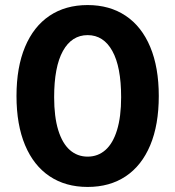

<svg xmlns="http://www.w3.org/2000/svg" viewBox="-20 -737 700 767"><path d="M45.9 -353.5Q45.9 -468.3 80.1 -549.8Q114.3 -631.3 178 -674.1Q241.7 -716.8 330.1 -716.8Q418 -716.8 481.9 -674.1Q545.9 -631.3 580.1 -549.6Q614.3 -467.8 614.3 -353.5Q614.3 -238.3 580.1 -156.7Q545.9 -75.2 482.2 -32.7Q418.5 9.8 330.1 9.8Q241.7 9.8 178 -33Q114.3 -75.7 80.1 -157.2Q45.9 -238.8 45.9 -353.5ZM463.9 -348.6Q463.9 -470.2 428.7 -533.4Q393.6 -596.7 330.1 -596.7Q266.6 -596.7 231.4 -533.4Q196.3 -470.2 196.3 -348.6Q196.3 -270.5 212.6 -217.3Q229 -164.1 259 -137.7Q289.1 -111.3 330.1 -111.3Q371.1 -111.3 401.1 -137.7Q431.2 -164.1 447.5 -217.3Q463.9 -270.5 463.9 -348.6Z"/></svg>

Font: Pretendard JP
Style: Bold
Weight: 700
Designer: Base glyphs from Inter by Rasmus Andersson; Hangeul glyphs from Noto Sans CJK(Source Han Sans) by Jang Soo-young and Kan
Foundry: Kil Hyung-jin
Version: Version 1.309